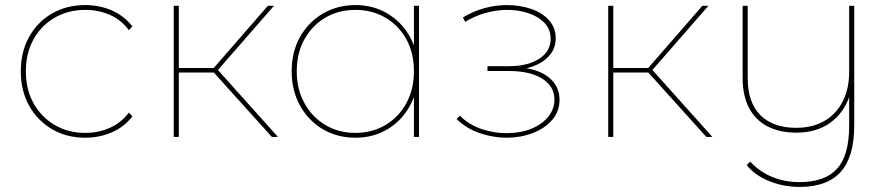

<svg xmlns="http://www.w3.org/2000/svg" viewBox="-20 -540 3503 757"><path d="M316 3Q243 3 185.5 -30.5Q128 -64 95 -123Q62 -182 62 -259Q62 -336 95 -395Q128 -454 185.5 -487Q243 -520 316 -520Q372 -520 420.5 -499Q469 -478 502 -436L488 -421Q458 -462 413 -481.5Q368 -501 316 -501Q249 -501 196 -470.5Q143 -440 112.5 -385.5Q82 -331 82 -259Q82 -187 112.5 -132.5Q143 -78 196 -47Q249 -16 316 -16Q368 -16 413 -36Q458 -56 488 -96L502 -81Q469 -39 420.5 -18Q372 3 316 3Z M1052 0 815 -263 833 -271 1076 0ZM665 0V-517H685V0ZM678 -254V-272H835V-254ZM833 -257 815 -263 1036 -517H1060Z M1381 3Q1310 3 1253 -30.5Q1196 -64 1163 -123.5Q1130 -183 1130 -259Q1130 -336 1163 -394.5Q1196 -453 1253 -486.5Q1310 -520 1381 -520Q1452 -520 1508 -486.5Q1564 -453 1596.5 -394.5Q1629 -336 1629 -259Q1629 -183 1596.5 -123.5Q1564 -64 1508 -30.5Q1452 3 1381 3ZM1381 -16Q1447 -16 1499.5 -47Q1552 -78 1582 -133Q1612 -188 1612 -259Q1612 -331 1582 -385.5Q1552 -440 1499.5 -470.5Q1447 -501 1381 -501Q1315 -501 1263 -470.5Q1211 -440 1180.5 -385.5Q1150 -331 1150 -259Q1150 -188 1180.5 -133Q1211 -78 1263 -47Q1315 -16 1381 -16ZM1612 0V-190L1622 -260L1612 -330V-517H1632V0Z M1977 3Q1926 3 1873 -14.5Q1820 -32 1780 -71L1793 -84Q1830 -47 1881 -30.5Q1932 -14 1982 -15Q2036 -16 2077.5 -33.5Q2119 -51 2142.5 -81Q2166 -111 2166 -147Q2166 -200 2117.5 -230Q2069 -260 1988 -260H1902V-279H1989Q2034 -279 2071 -291.5Q2108 -304 2129.5 -328.5Q2151 -353 2151 -387Q2151 -425 2126 -450.5Q2101 -476 2060.5 -489Q2020 -502 1973 -501Q1934 -500 1893 -488.5Q1852 -477 1814 -454L1805 -471Q1846 -496 1890 -508Q1934 -520 1979 -520Q2030 -520 2074 -505Q2118 -490 2144.5 -460.5Q2171 -431 2171 -389Q2171 -350 2147 -322Q2123 -294 2083 -279Q2043 -264 1994 -264L1997 -275Q2088 -275 2137 -240Q2186 -205 2186 -147Q2186 -100 2156.5 -66.5Q2127 -33 2079.5 -15Q2032 3 1977 3Z M2765 0 2528 -263 2546 -271 2789 0ZM2378 0V-517H2398V0ZM2391 -254V-272H2548V-254ZM2546 -257 2528 -263 2749 -517H2773Z M3133 197Q3069 197 3012.5 174Q2956 151 2924 111L2938 97Q2973 136 3023 157Q3073 178 3132 178Q3233 178 3280.5 125Q3328 72 3328 -43V-166L3330 -163Q3308 -96 3254 -56.5Q3200 -17 3120 -17Q3054 -17 3006.5 -41.5Q2959 -66 2933.5 -114Q2908 -162 2908 -232V-517H2928V-232Q2928 -136 2978 -86Q3028 -36 3119 -36Q3184 -36 3231 -63.5Q3278 -91 3303 -141Q3328 -191 3328 -256V-517H3348V-46Q3348 79 3294.5 138Q3241 197 3133 197Z"/></svg>

Font: Montserrat Alternates Thin
Style: Regular
Weight: 100
Designer: Julieta Ulanovsky
Foundry: Julieta Ulanovsky
Version: Version 9.000